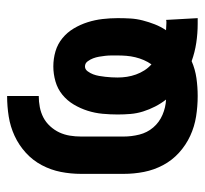

<svg xmlns="http://www.w3.org/2000/svg" viewBox="-38 -530 576 540"><g transform="rotate(-90 250.0 -260.0)"><path d="M453 8Q426 8 399.5 4Q373 0 348 -9Q325 1 300 4.5Q275 8 250 8Q221 8 192.5 3.5Q164 -1 138 -13Q112 -25 90.5 -44.5Q69 -64 55.5 -89.5Q42 -115 36.5 -143Q31 -171 31 -200V-320Q31 -349 36.5 -377Q42 -405 55.5 -430.5Q69 -456 90.5 -475.5Q112 -495 138 -507Q164 -519 192.5 -523.5Q221 -528 250 -528V-439Q234 -439 218.5 -436Q203 -433 189.5 -426Q176 -419 165 -407Q154 -395 147.5 -381Q141 -367 138.5 -351.5Q136 -336 136 -320V-200Q136 -178 141.5 -156Q147 -134 161.5 -117Q176 -100 197 -91Q218 -82 240 -81Q229 -95 220.5 -111.5Q212 -128 206.5 -145.5Q201 -163 199.5 -181Q198 -199 198 -217Q198 -238 200 -259.5Q202 -281 208.5 -301.5Q215 -322 226 -340.5Q237 -359 253.5 -372.5Q270 -386 291 -392Q312 -398 333 -398Q355 -398 375.5 -392Q396 -386 412.5 -372.5Q429 -359 440 -340.5Q451 -322 457.5 -301.5Q464 -281 466.5 -259.5Q469 -238 469 -217Q469 -199 468 -181.5Q467 -164 462.5 -146.5Q458 -129 451.5 -112.5Q445 -96 435 -81Q440 -81 445 -80.5Q450 -80 455 -80Q457 -80 459.5 -80Q462 -80 464 -81L469 8ZM339 -122Q346 -132 351 -143.5Q356 -155 359 -167.5Q362 -180 363 -192.5Q364 -205 364 -217Q364 -226 364 -234.5Q364 -243 363 -252Q362 -261 360.5 -269.5Q359 -278 356 -286Q353 -294 347.5 -301.5Q342 -309 333 -309Q325 -309 319.5 -301.5Q314 -294 311 -286Q308 -278 306.5 -269.5Q305 -261 304 -252Q303 -243 302.5 -234.5Q302 -226 302 -217Q302 -204 304 -191Q306 -178 310.5 -165.5Q315 -153 322 -142Q329 -131 339 -122Z"/></g></svg>

Font: Iosevka Extrabold
Style: Regular
Weight: 800
Monospace: yes
Designer: Belleve Invis
Foundry: Belleve Invis
Version: Version 32.5.0; ttfautohint (v1.8.4)